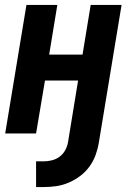

<svg xmlns="http://www.w3.org/2000/svg" viewBox="-20 -540 540 777"><path d="M156 217H126V113H156Q172 113 189 109Q206 105 220.5 94.5Q235 84 243.5 68.5Q252 53 255 37L296 -214H162L126 0H1L87 -520H212L179 -319H314L347 -520H472L380 37Q376 62 367 87Q358 112 342 134Q326 156 304 172.5Q282 189 257 199.5Q232 210 206.5 213.5Q181 217 156 217Z"/></svg>

Font: Iosevka SS04 Extrabold
Style: Italic
Weight: 800
Italic angle: -9°
Monospace: yes
Designer: Belleve Invis
Foundry: Belleve Invis
Version: Version 19.0.0; ttfautohint (v1.8.4)